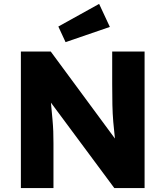

<svg xmlns="http://www.w3.org/2000/svg" viewBox="-20 -964 848 984"><path d="M87 0V-700H240L569 -254Q564 -298 560.5 -339.5Q557 -381 556 -427.5Q555 -474 555 -533V-700H721V0H566L241 -438Q246 -385 249 -351.5Q252 -318 253 -291Q254 -264 254 -230V0ZM316 -748 279 -828 488 -944 543 -826Z"/></svg>

Font: Readex Pro
Style: Bold
Weight: 700
Designer: Bonnie Shaver-Troup, Thomas Jockin
Foundry: Lexend
Version: Version 1.203; ttfautohint (v1.8.3)